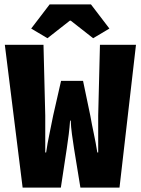

<svg xmlns="http://www.w3.org/2000/svg" viewBox="-20 -854 640 874"><path d="M83 0 2 -650H178L186 -328V-160H190Q196 -202 205 -244Q214 -286 222 -328L258 -486H358L391 -328Q398 -288 407 -246Q416 -204 423 -160H427V-328L435 -650H599L524 0H346L317 -178Q312 -210 307.5 -243Q303 -276 302 -305H299Q297 -276 293 -243Q289 -210 284 -178L257 0ZM196 -680 122 -724 206 -834H394L478 -724L404 -680L302 -760H298Z"/></svg>

Font: Source Code Pro Black
Style: Regular
Weight: 900
Monospace: yes
Designer: Paul D. Hunt, Teo Tuominen
Foundry: Adobe Systems Incorporated
Version: Version 2.030;PS 1.000;hotconv 16.6.51;makeotf.lib2.5.65220